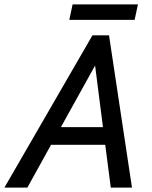

<svg xmlns="http://www.w3.org/2000/svg" viewBox="-70 -850 688 870"><path d="M-50 0 349 -690H424L528 0H432L405 -208L452 -194H116L183 -233L54 0ZM196 -256 161 -274H442L400 -247L355 -599L383 -593ZM244 -760 259 -830H555L540 -760Z"/></svg>

Font: Radio Canada
Style: Italic
Weight: 400
Italic angle: -12°
Designer: Charles Daoud, Etienne Aubert Bonn, Alexandre Saumier Demers, Jacques Le Bailly
Foundry: Radio-Canada
Version: Version 2.104;gftools[0.9.28.dev5+ged2979d]